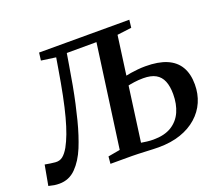

<svg xmlns="http://www.w3.org/2000/svg" viewBox="-153 -921 1268 1106"><g transform="rotate(-20 481.0 -368.0)"><path d="M35 7Q18.5 7 4 4.8Q-10.5 2.5 -30.5 -2.5L-8 -126Q9 -123 25 -120.5Q41 -118 54 -117Q81 -114.5 100 -129.5Q119 -144.5 137 -176Q153.5 -206 168.8 -246.5Q184 -287 198.2 -340.2Q212.5 -393.5 226.5 -463Q240.5 -532.5 255 -620.5L265.5 -683.5L176.5 -696L182.5 -743H735.5L730 -695.5L642 -684.5L609.5 -446Q620.5 -448.5 640 -451.8Q659.5 -455 683.2 -457.2Q707 -459.5 730.5 -459.5Q808.5 -459.5 860 -437.8Q911.5 -416 937.2 -372.5Q963 -329 963 -264Q963 -206.5 941.8 -157.5Q920.5 -108.5 879 -71.8Q837.5 -35 778.5 -14.8Q719.5 5.5 643.5 5.5Q632 5.5 610.8 4.8Q589.5 4 565 2.8Q540.5 1.5 518 0.8Q495.5 0 481 0H349.5L353.5 -44L427 -57L513.5 -686.5L331.5 -686L320 -616.5Q310 -555 299.8 -499Q289.5 -443 278.5 -393.2Q267.5 -343.5 256.2 -299.5Q245 -255.5 232.5 -217.2Q220 -179 207 -147Q178.5 -78 136.5 -35.5Q94.5 7 35 7ZM630.5 -46.5Q698.5 -46.5 741.8 -73.2Q785 -100 805.8 -146.8Q826.5 -193.5 826.5 -254.5Q826.5 -302 813.2 -334.2Q800 -366.5 771.2 -382.8Q742.5 -399 695 -399Q665.5 -399 639.5 -395.2Q613.5 -391.5 602 -388.5L556.5 -54Q570 -51.5 590.8 -49Q611.5 -46.5 630.5 -46.5Z"/></g></svg>

Font: Merriweather 20pt SemiBold
Style: Italic
Weight: 600
Italic angle: -7.8°
Version: Version 2.101